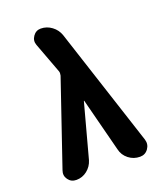

<svg xmlns="http://www.w3.org/2000/svg" viewBox="-135 -819 771 908"><g transform="rotate(-20 250.0 -365.0)"><path d="M267.6 -664.1 461.9 -68.4Q469.7 -43 454.6 -21.5Q439.5 0 413.1 0Q380.9 0 356 -19.5Q331.1 -39.1 324.2 -69.3L254.9 -338.9Q254.9 -339.8 253.9 -339.8Q252.9 -339.8 252.9 -338.9L179.7 -67.4Q170.9 -38.1 147 -19Q123 0 92.8 0Q66.4 0 51.8 -20.5Q37.1 -41 45.9 -65.4L190.4 -489.3Q193.4 -502 190.4 -510.7L132.8 -665Q124 -688.5 138.7 -709.5Q153.3 -730.5 177.7 -730.5Q208 -730.5 232.9 -711.9Q257.8 -693.4 267.6 -664.1Z"/></g></svg>

Font: Rounded-X Mgen+ 1mn bold
Style: Bold
Weight: 700
Designer: [Source Han Sans]
Ryoko NISHIZUKA  (kana & ideographs); Paul D. Hunt (Latin, Greek & Cyrillic); Wenlong ZHANG  (bopomofo
Version: Version 1.059.20150602